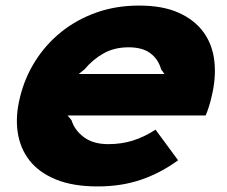

<svg xmlns="http://www.w3.org/2000/svg" viewBox="-20 -660 817 690"><path d="M740 -311Q737 -297 731.5 -279Q726 -261 719 -245H223L237 -228Q248 -192 281.5 -167Q315 -142 369 -142Q417 -142 458 -155Q499 -168 539 -194L620 -84Q557 -38 486.5 -14Q416 10 331 10Q242 10 181 -15Q120 -40 86 -83.5Q52 -127 43.5 -185.5Q35 -244 52 -311Q69 -381 107 -441Q145 -501 200.5 -545.5Q256 -590 326.5 -615Q397 -640 480 -640Q565 -640 622.5 -614Q680 -588 712 -543.5Q744 -499 750.5 -439Q757 -379 740 -311ZM571 -394 559 -411Q549 -447 520.5 -468.5Q492 -490 442 -490Q391 -490 352 -468Q313 -446 284 -411L263 -394Z"/></svg>

Font: TypoPRO Sinkin Sans
Style: 800 Black Italic
Weight: 900
Italic angle: -112°
Designer: Keith Bates
Foundry: K-Type
Version: Sinkin Sans (version 1.0)  by Keith Bates   •   © 2014   www